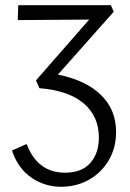

<svg xmlns="http://www.w3.org/2000/svg" viewBox="-20 -427 497 736"><path d="M26 150 82 125Q124 235 229 235Q293 235 326 198Q359 161 359 100Q359 19 301 -30.5Q243 -80 131 -89L118 -119L322 -352L48 -350L50 -407H405L416 -382L202 -141Q308 -120 366.5 -63.5Q425 -7 425 79Q425 140 396.5 188Q368 236 320 262.5Q272 289 215 289Q152 289 100.5 254Q49 219 26 150Z"/></svg>

Font: QiushuiShotai Bright
Style: Regular
Weight: 400
Designer: Christian Thalmann (Catharsis Fonts)
Version: Version 1.250;